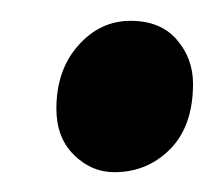

<svg xmlns="http://www.w3.org/2000/svg" viewBox="-20 -472 212 189"><path d="M35.5 -365Q35.5 -403 57 -427.2Q78.5 -451.5 108.5 -451.5Q138 -451.5 154 -433Q170 -414.5 170 -389.5Q170 -348 147.5 -325.2Q125 -302.5 92.5 -302.5Q70 -302.5 52.8 -319.5Q35.5 -336.5 35.5 -365Z"/></svg>

Font: Merriweather 144pt ExtraBold
Style: Italic
Weight: 800
Italic angle: -7.8°
Version: Version 2.101